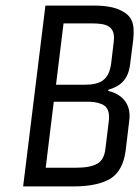

<svg xmlns="http://www.w3.org/2000/svg" viewBox="-20 -669 500 689"><path d="M368 -343 369 -347C409 -359 440 -380 447 -439L458 -526C465 -590 451 -613 413 -632C391 -643 359 -649 317 -649H143L63 0H242C303 0 348 -10 378 -29C407 -48 425 -82 431 -129L444 -238C452 -302 411 -333 368 -343ZM284 -365H181L208 -585H309C360 -585 396 -577 388 -518L379 -442C371 -379 337 -365 284 -365ZM358 -133C355 -109 346 -92 330 -82C313 -72 287 -67 250 -67H144L173 -304H280C312 -304 322 -304 346 -295C366 -286 375 -267 370 -231Z"/></svg>

Font: Gamestation Condensed
Style: Italic
Weight: 400
Width: 3
Designer: Jonas Hecksher
Foundry: Jonas Hecksher, Playtypeª, e-types AS
Version: Version 1.003